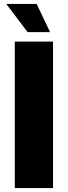

<svg xmlns="http://www.w3.org/2000/svg" viewBox="-20 -954 344 974"><path d="M55 0V-743H249V0ZM120 -791 12 -934H166L234 -791Z"/></svg>

Font: Exo Thin Black
Style: Regular
Weight: 900
Version: Version 2.000